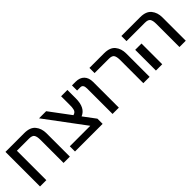

<svg xmlns="http://www.w3.org/2000/svg" viewBox="146 -1458 2325 2325"><g transform="rotate(-45 1308.0 -296.0)"><path d="M565 -401V0H457V-397Q457 -452 440.5 -478Q424 -504 369 -504H162V0H54V-592H375Q476 -592 520.5 -537Q565 -482 565 -401Z M629 -592H751L951 -324Q971 -330 983 -340.5Q995 -351 1000 -370.5Q1005 -390 1006 -406Q1007 -422 1007 -453V-592H1115V-449Q1115 -286 1010 -244L1126 -89V0H653V-89H1004Z M1404 -440V0H1296V-436Q1296 -504 1249 -504H1193V-592H1255Q1326 -592 1365 -552Q1404 -512 1404 -440Z M1931 -401V0H1823V-397Q1823 -452 1807 -478Q1791 -504 1736 -504H1492V-592H1742Q1843 -592 1887 -537.5Q1931 -483 1931 -401Z M2550 -401V0H2442V-397Q2442 -452 2425.5 -478Q2409 -504 2354 -504H2039V-592H2360Q2461 -592 2505.5 -537Q2550 -482 2550 -401ZM2039 0V-355H2147V0Z"/></g></svg>

Font: LT Superior Semi-bold
Style: Regular
Weight: 600
Designer: Daniel Lyons
Foundry: LyonsType
Version: Version 1.0